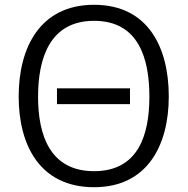

<svg xmlns="http://www.w3.org/2000/svg" viewBox="-20 -772 785 802"><path d="M218 -337H523V-403H218ZM373 10C597 10 685 -167 685 -369C685 -572 600 -752 373 -752C147 -752 58 -573 58 -369C58 -165 147 10 373 10ZM373 -57C188 -57 139 -209 139 -368C139 -527 187 -685 373 -685C560 -685 604 -526 604 -368C604 -209 558 -57 373 -57Z"/></svg>

Font: Cheyenne Sans Light
Style: Regular
Weight: 300
Designer: The Public Sans project authors (U.S. Web Design System), Libre Franklin designed by Pablo Impallari and Rodrigo Fuenzal
Foundry: The Cheyenne Sans Project Authors
Version: Version 2.007